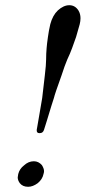

<svg xmlns="http://www.w3.org/2000/svg" viewBox="-20 -708 329 737"><path d="M72 -73Q89 -89 110 -89Q128 -89 141 -74Q149 -61 149 -51Q149 -46 147 -40Q143 -20 125 -5Q106 9 88 9Q67 9 56 -5Q48 -16 48 -27Q48 -30 50 -40Q55 -60 72 -73ZM131 -197Q121 -197 121 -207V-210L123 -221Q125 -232 130.5 -264.5Q136 -297 142 -332Q143 -340 152 -418Q157 -460 157 -479Q157 -487 157.5 -502Q158 -517 159 -524Q160 -538 164 -566Q167 -589 173 -615Q182 -649 202 -668Q224 -688 246 -688Q268 -688 281 -668Q289 -655 289 -638Q289 -627 286 -615Q276 -578 272 -566Q264 -542 257 -524Q249 -502 238 -479Q229 -458 216 -418Q190 -346 187 -332Q186 -330 177.5 -302.5Q169 -275 160 -245Q151 -215 149 -210Q145 -197 133 -197H132Z"/></svg>

Font: Linux Libertine O
Style: Italic
Weight: 400
Italic angle: -12°
Designer: Philipp H. Poll
Foundry: Philipp H. Poll
Version: Version 5.1.6